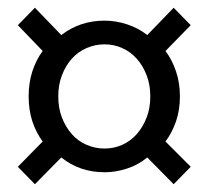

<svg xmlns="http://www.w3.org/2000/svg" viewBox="-20 -577 537 494"><path d="M25.9 -147.9 89.8 -212.9Q72.8 -235.8 63.2 -264.9Q53.7 -293.9 53.7 -329.1Q53.7 -363.8 63.2 -393.3Q72.8 -422.9 89.8 -445.8L25.9 -512.2L69.8 -557.1L137.7 -486.8Q186 -523.9 249 -523.9Q277.8 -523.9 306.9 -514.4Q335.9 -504.9 358.9 -486.8L426.8 -557.1L470.7 -512.2L405.8 -445.8Q422.9 -422.9 432.9 -393.3Q442.9 -363.8 442.9 -329.1Q442.9 -293.9 432.9 -264.9Q422.9 -235.8 405.8 -212.9L470.7 -147.9L426.8 -103L358.9 -171.9Q335.9 -152.8 306.9 -143.3Q277.8 -133.8 249 -133.8Q185.1 -133.8 137.7 -171.9L69.8 -103ZM129.9 -329.1Q129.9 -298.8 139.4 -274.4Q148.9 -250 164.8 -231.9Q180.7 -213.9 202.9 -204.3Q225.1 -194.8 249 -194.8Q272.9 -194.8 294.4 -204.3Q315.9 -213.9 331.8 -231.9Q347.7 -250 357.2 -274.4Q366.7 -298.8 366.7 -329.1Q366.7 -358.9 357.2 -383.5Q347.7 -408.2 331.8 -426Q315.9 -443.8 294.4 -453.4Q272.9 -462.9 249 -462.9Q225.1 -462.9 202.9 -453.4Q180.7 -443.8 164.8 -426Q148.9 -408.2 139.4 -383.5Q129.9 -358.9 129.9 -329.1Z"/></svg>

Font: Pyidaungsu
Style: Regular
Weight: 400
Designer: Sun Tun
Foundry: MCF
Version: Version 2.053; ttfautohint (v1.8.2)